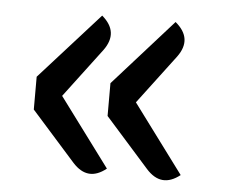

<svg xmlns="http://www.w3.org/2000/svg" viewBox="-38 -539 578 490"><g transform="rotate(5 250.5 -293.5)"><path d="M251 -108Q205 -71 165 -115L52 -242V-326L205 -496Q251 -457 216 -409L121 -283L251 -108ZM440 -108Q393 -71 353 -116L241 -242V-326L393 -496Q440 -457 405 -409L310 -283L440 -108Z"/></g></svg>

Font: Swei Half Moon CJK TC
Style: Medium
Weight: 500
Version: Version 2.125